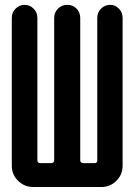

<svg xmlns="http://www.w3.org/2000/svg" viewBox="-20 -750 540 770"><path d="M113.3 0Q78.1 0 52.7 -24.9Q27.3 -49.8 27.3 -85V-678.7Q27.3 -700.2 42.5 -715.3Q57.6 -730.5 78.6 -730.5Q99.6 -730.5 114.7 -715.3Q129.9 -700.2 129.9 -678.7V-107.4Q129.9 -96.7 140.6 -95.7H185.5Q196.3 -95.7 197.3 -107.4V-677.7Q197.3 -700.2 212.4 -715.3Q227.5 -730.5 250 -730.5Q272.5 -730.5 287.1 -715.3Q301.8 -700.2 301.8 -677.7V-107.4Q301.8 -96.7 314.5 -95.7H359.4Q370.1 -95.7 370.1 -107.4V-678.7Q370.1 -700.2 385.3 -715.3Q400.4 -730.5 421.4 -730.5Q442.4 -730.5 457 -715.3Q471.7 -700.2 471.7 -678.7V-85Q471.7 -49.8 446.8 -24.9Q421.9 0 386.7 0Z"/></svg>

Font: Rounded-X Mgen+ 1m medium
Style: Regular
Weight: 500
Designer: [Source Han Sans]
Ryoko NISHIZUKA  (kana & ideographs); Paul D. Hunt (Latin, Greek & Cyrillic); Wenlong ZHANG  (bopomofo
Version: Version 1.059.20150602